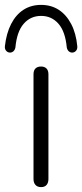

<svg xmlns="http://www.w3.org/2000/svg" viewBox="-57 -761 336 785"><path d="M111 4Q96 4 88 -5Q80 -14 80 -29V-457Q80 -473 88 -481Q96 -489 111 -489Q125 -489 133 -481Q141 -473 141 -457V-29Q141 -14 133.5 -5Q126 4 111 4ZM-16 -546Q-25 -546 -31.5 -553Q-38 -560 -37 -572Q-31 -625 -11.5 -663Q8 -701 39 -721Q70 -741 111 -741Q152 -741 183 -721Q214 -701 234 -663Q254 -625 259 -572Q260 -560 253.5 -553Q247 -546 238 -546Q230 -546 224 -551.5Q218 -557 216 -567Q210 -632 182 -664Q154 -696 111 -696Q68 -696 40 -664Q12 -632 6 -567Q4 -557 -2 -551.5Q-8 -546 -16 -546Z"/></svg>

Font: Nunito ExtraLight Light
Style: Regular
Weight: 300
Version: Version 3.602